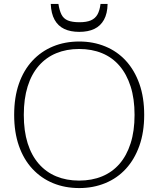

<svg xmlns="http://www.w3.org/2000/svg" viewBox="-20 -939 805 976"><path d="M383 17Q310 17 249.5 -8Q189 -33 144.5 -81Q100 -129 76 -198Q52 -267 52 -355Q52 -444 76 -513Q100 -582 144.5 -630Q189 -678 249.5 -703Q310 -728 383 -728Q454 -728 515 -703Q576 -678 620 -630Q664 -582 688.5 -513Q713 -444 713 -355Q713 -267 688.5 -198Q664 -129 620 -81Q576 -33 515 -8Q454 17 383 17ZM382 -21Q447 -21 499 -42.5Q551 -64 587.5 -106Q624 -148 644 -210.5Q664 -273 664 -355Q664 -437 644 -499.5Q624 -562 587.5 -604.5Q551 -647 499 -668.5Q447 -690 382 -690Q318 -690 266 -668.5Q214 -647 177 -604.5Q140 -562 120.5 -499.5Q101 -437 101 -355Q101 -273 120.5 -211Q140 -149 177 -106.5Q214 -64 266 -42.5Q318 -21 382 -21ZM383 -777Q428 -777 459.5 -792Q491 -807 508.5 -838.5Q526 -870 527 -919H491Q487 -886 475.5 -865.5Q464 -845 442 -835.5Q420 -826 384 -826Q347 -826 325 -835Q303 -844 292.5 -865Q282 -886 277 -919H238Q240 -870 257.5 -838.5Q275 -807 306.5 -792Q338 -777 383 -777Z"/></svg>

Font: Roboto Serif 20pt Thin
Style: Regular
Weight: 250
Version: Version 1.008